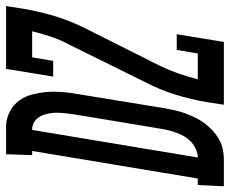

<svg xmlns="http://www.w3.org/2000/svg" viewBox="-140 -692 775 648"><g transform="rotate(-90 248.0 -367.5)"><path d="M-56 0 -52 -88H-30L63 -647H49L52 -735H148Q174 -734 196.5 -722Q219 -710 233 -691Q247 -672 253.5 -647Q260 -622 262 -597Q264 -572 262 -546Q260 -520 255 -493L207 -199Q204 -182 200 -164.5Q196 -147 190 -130.5Q184 -114 176 -97.5Q168 -81 157 -66Q146 -51 132.5 -38.5Q119 -26 103.5 -17Q88 -8 70.5 -4Q53 0 36 0ZM41 -88Q55 -88 68.5 -94Q82 -100 93 -110Q104 -120 111.5 -132.5Q119 -145 124 -158.5Q129 -172 132.5 -185.5Q136 -199 138 -213L187 -508Q189 -522 190.5 -537Q192 -552 192 -566Q192 -580 189 -594Q186 -608 179.5 -620Q173 -632 161.5 -639.5Q150 -647 136 -647H134ZM219 0 228 -58Q237 -111 253 -163Q269 -215 295 -265L420 -518Q437 -549 448 -581.5Q459 -614 467 -647H379L367 -576H314L340 -735H552L543 -677Q534 -624 518.5 -572Q503 -520 478 -470L351 -217Q336 -186 324.5 -153.5Q313 -121 305 -88H392L404 -159H457L431 0Z"/></g></svg>

Font: Iosevka Curly Slab Semibold
Style: Italic
Weight: 600
Italic angle: -9°
Monospace: yes
Designer: Belleve Invis
Foundry: Belleve Invis
Version: Version 22.1.2; ttfautohint (v1.8.4)